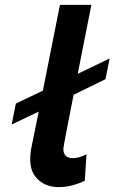

<svg xmlns="http://www.w3.org/2000/svg" viewBox="-20 -762 470 788"><path d="M222 6Q161 6 127 -35Q104 -62 104 -109Q104 -133 110 -162L139 -304L28 -251L45 -337L156 -390L226 -742H355L299 -459L430 -522L413 -437L282 -373Q240 -161 240 -151Q240 -113 279 -113Q305 -113 335 -129L328 -20Q272 6 222 6Z"/></svg>

Font: Argentum Sans Medium
Style: Italic
Weight: 500
Italic angle: -11°
Designer: Julieta Ulanovsky (font), Cristiano Sobral (main changes and remaster)
Foundry: Julieta Ulanovsky (font), Cristiano Sobral (main changes and remaster)
Version: Version 2.007;June 15, 2022;FontCreator 14.0.0.2814 64-bit; 